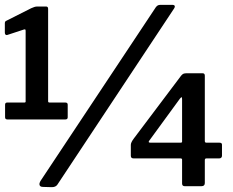

<svg xmlns="http://www.w3.org/2000/svg" viewBox="-21 -770 965 794"><path d="M259 -337C259 -343 255.7 -346 249 -346H184C180 -346 178 -347.7 178 -351V-733C178 -739.7 175.3 -743 170 -743H132C126 -743 118 -740.7 108 -736L7 -685C3.7 -683.7 1.5 -682.2 0.5 -680.5C-0.5 -678.8 -1 -676.3 -1 -673V-636C-1 -628.7 1.7 -625 7 -625L11 -626L78 -648C80.7 -648.7 82.5 -648.7 83.5 -648C84.5 -647.3 85 -645.3 85 -642V-350C85 -347.3 83.3 -346 80 -346H9C3 -346 0 -343 0 -337V-285C0 -279 3.3 -276 10 -276H249C255.7 -276 259 -279 259 -285ZM216 -6 699 -735C701 -738.3 702 -741 702 -743C702 -747.7 698.3 -750 691 -750H645C640.3 -750 636.5 -749.5 633.5 -748.5C630.5 -747.5 627.3 -745 624 -741L146 -21C143.3 -15.7 142 -11.7 142 -9C142 -1 147 3 157 3L193 4C203.7 4 211.3 0.7 216 -6ZM737.5 -465C734.5 -463.7 731.3 -461 728 -457L533 -198C524.3 -186.7 520 -177.7 520 -171V-126C520 -118.7 523.7 -115 531 -115H725C729.7 -115 732 -113.3 732 -110V-11C732 -3.7 735.7 0 743 0H812C821.3 0 826 -4.3 826 -13V-108C826 -112.7 828.3 -115 833 -115H886C889.3 -115 892 -116 894 -118C896 -120 897 -122.7 897 -126V-172C897 -177.3 893.3 -180 886 -180H832C828 -180 826 -182.3 826 -187V-457C826 -463.7 823 -467 817 -467H750C744.7 -467 740.5 -466.3 737.5 -465ZM726 -180H601C593.7 -180 592 -182.7 596 -188L723 -362C726.3 -366 728.7 -368 730 -368C731.3 -368 732 -365 732 -359V-184C732 -181.3 730 -180 726 -180Z"/></svg>

Font: Libre Franklin SemiBold
Style: Regular
Weight: 600
Designer: Pablo Impallari, Rodrigo Fuenzalida
Foundry: Impallari Type
Version: Version 1.002; ttfautohint (v1.5)